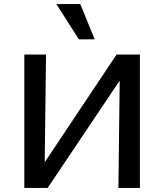

<svg xmlns="http://www.w3.org/2000/svg" viewBox="-20 -927 811 947"><path d="M150 0V-51L555 -658H621V-605L215 0ZM100 0V-658H207L199 0ZM564 0 572 -658H670V0ZM369 -733 258 -907H376L447 -733Z"/></svg>

Font: Ysabeau SC SemiBold
Style: Regular
Weight: 600
Designer: Christian Thalmann (Catharsis Fonts)
Version: Version 2.001;gftools[0.9.30]; featfreeze: smcp